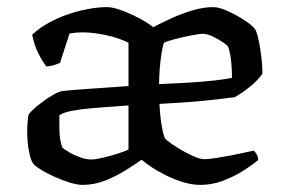

<svg xmlns="http://www.w3.org/2000/svg" viewBox="-20 -520 791 540"><path d="M212 0Q197.3 0 176.2 -6.5Q155.2 -13.1 133.9 -22.6Q112.6 -32.2 96.5 -42Q80.4 -51.7 74.7 -58.2Q67 -66.9 61.8 -92.7Q56.5 -118.5 56.5 -151.2Q56.5 -163.2 57.4 -173.8Q58.3 -184.5 59.3 -194.5Q60 -199.2 70.8 -209.6Q81.6 -220 97.4 -231.9Q113.1 -243.8 128.6 -252.8Q144.1 -261.8 154.4 -263.8Q163.7 -265 180 -266.4Q196.3 -267.8 217.3 -269.3Q238.3 -270.8 260.6 -272.3Q282.9 -273.8 304.1 -275.3Q325.4 -276.8 341.4 -278V-399.8Q315.1 -413.2 278.6 -421.1Q242 -429 212.3 -429Q202.7 -429 193.2 -428.2Q183.7 -427.3 175.7 -425.9L148.6 -342.8Q144.6 -341.8 136.2 -338.3Q127.9 -334.8 110.7 -333Q101.1 -344.7 88.8 -368Q76.5 -391.2 70.5 -422.3Q90 -440.8 116 -455.3Q141.9 -469.7 170.8 -479.6Q199.8 -489.5 228.2 -494.7Q256.6 -500 281.2 -500Q297.4 -500 321.5 -491.1Q345.6 -482.2 370.2 -469.3Q394.9 -456.5 411.1 -443.5Q435.1 -456.5 463.8 -469.3Q492.5 -482.2 522.5 -491.1Q552.5 -500 579.6 -500Q596.2 -500 620.9 -488.7Q645.6 -477.5 667.5 -463.1Q689.5 -448.7 697.5 -437.7Q702.7 -429.5 707.4 -407.4Q712.1 -385.3 715.1 -359.3Q718.1 -333.4 718.1 -313Q708.8 -299.2 694.2 -285.9Q679.5 -272.5 665 -262.4Q650.4 -252.2 640.3 -246.7Q612.4 -242.7 556.8 -237Q501.3 -231.4 428.5 -227.8Q430.1 -194 434.9 -165.6Q439.8 -137.3 445.2 -129Q449.4 -124.9 462.5 -115.6Q475.7 -106.4 492.8 -96.5Q509.9 -86.6 526.7 -79.5Q543.5 -72.3 555 -72.3Q566.2 -72.3 585.9 -75.3Q605.5 -78.3 627.1 -82.4Q648.6 -86.5 666.7 -90.5Q684.7 -94.5 693.5 -96.5Q698.6 -92.2 702.3 -85.3Q706 -78.4 706.3 -70.1Q687.1 -54.1 661.1 -38Q635.1 -22 605.2 -11Q575.2 0 543.2 0Q520.1 0 495.2 -7.6Q470.4 -15.2 447.5 -26.5Q424.6 -37.7 406.8 -49.6Q389 -61.5 378.4 -70.8Q356.9 -55.5 330.2 -39.2Q303.5 -22.8 273.8 -11.4Q244 0 212 0ZM236.7 -71.5Q248.1 -71.5 268.1 -76.1Q288 -80.7 308.5 -87.1Q329 -93.5 341.4 -99.2V-223.5Q321.1 -221.7 292.5 -219.8Q263.8 -218 234.5 -215.3Q205.2 -212.7 181.6 -208.2Q158 -203.7 147 -195.7Q146.5 -176.2 147.3 -149.7Q148.1 -123.1 155.8 -104.2Q161.6 -99.5 175.3 -91.4Q189.1 -83.3 205.9 -77.4Q222.7 -71.5 236.7 -71.5ZM427.5 -283.3Q469.2 -285.1 508.7 -287.5Q548.2 -289.9 580.6 -293.4Q613 -296.9 632.4 -300.9Q632.4 -315.1 631.4 -332.2Q630.4 -349.4 627.8 -364.6Q625.2 -379.9 621.5 -388.8Q619 -393 606.1 -401.7Q593.1 -410.5 577.7 -417.7Q562.2 -424.9 551 -424.9Q540.5 -424.9 518 -420.5Q495.5 -416 473.6 -410.4Q451.7 -404.9 440.9 -399.6Q437.2 -388 434 -367.9Q430.8 -347.9 429.2 -325.6Q427.5 -303.3 427.5 -283.3Z"/></svg>

Font: Texturina Medium
Style: Regular
Weight: 500
Designer: Guillermo Torres Carreño
Foundry: Omnibus-Type
Version: Version 1.003